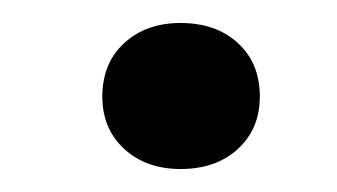

<svg xmlns="http://www.w3.org/2000/svg" viewBox="-20 -441 293 167"><path d="M206 -357Q206 -329 187 -311.5Q168 -294 137 -294Q107 -294 88 -311.5Q69 -329 69 -357Q69 -386 88 -403.5Q107 -421 137 -421Q168 -421 187 -403.5Q206 -386 206 -357Z"/></svg>

Font: Roboto Serif 20pt
Style: Italic
Weight: 400
Italic angle: -10°
Designer: Greg Gazdowicz
Foundry: Commercial Type
Version: Version 1.008